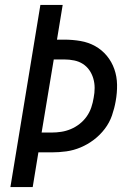

<svg xmlns="http://www.w3.org/2000/svg" viewBox="-20 -755 540 775"><path d="M22 0 143 -735H233L210 -595H240Q273 -595 305 -589.5Q337 -584 364 -569Q391 -554 411 -530Q431 -506 441.5 -476Q452 -446 452.5 -413Q453 -380 447 -347Q442 -318 432 -289Q422 -260 403 -235Q384 -210 359 -191Q334 -172 305.5 -160Q277 -148 247.5 -144Q218 -140 189 -140H135L112 0ZM148 -220H189Q208 -220 227.5 -223Q247 -226 266 -234Q285 -242 301.5 -255Q318 -268 330 -285Q342 -302 348.5 -321.5Q355 -341 358 -360Q362 -380 362 -400Q362 -420 356.5 -438.5Q351 -457 340.5 -472Q330 -487 314.5 -497Q299 -507 279.5 -511Q260 -515 240 -515H197Z"/></svg>

Font: Iosevka SS18 Medium
Style: Italic
Weight: 500
Italic angle: -9°
Monospace: yes
Designer: Belleve Invis
Foundry: Belleve Invis
Version: Version 25.1.1; ttfautohint (v1.8.4)